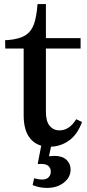

<svg xmlns="http://www.w3.org/2000/svg" viewBox="-20 -709 428 941"><path d="M5 -512 23 -513Q76 -518 104.5 -536Q133 -554 146 -589.5Q159 -625 164 -689H205V-522H375V-471H205V-161Q205 -114 223.5 -92Q242 -70 271 -70Q320 -70 353 -124H355L382 -111Q360 -51 320 -21.5Q280 8 230 10L220 57Q238 55 246 55Q285 55 305.5 74Q326 93 326 122Q326 160 293 186Q260 212 210 212Q173 212 140 198L147 166L149 165Q170 171 185 171Q208 171 218.5 159.5Q229 148 229 132Q229 114 215.5 103Q202 92 167 95L165 93L182 5Q141 -7 118.5 -44Q96 -81 96 -144V-471H6Z"/></svg>

Font: Minipax
Style: Bold
Weight: 500
Designer: Raphaël Ronot, Igor Stepanchenko (Cyrillic)
Foundry: steppetype
Version: Version 1.002